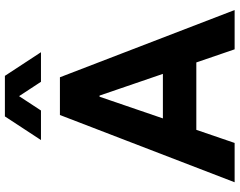

<svg xmlns="http://www.w3.org/2000/svg" viewBox="-116 -854 970 777"><g transform="rotate(-90 368.5 -465.0)"><path d="M315.8 -707H444.8L716.9 0H557.9ZM292.1 -707H398.4L393.4 -546.7H315.8L421 -707L179 0H19.9ZM195.9 -290.3H541V-155H195.9ZM286.4 -929.7H406L310.3 -783.7H190.7ZM330.8 -929.7H450.5L546.2 -783.7H426.5Z"/></g></svg>

Font: Wanted Sans Variable
Style: Regular
Weight: 400
Designer: Original Design by Kil Hyung-jin and Kang Hanbin, Wanted Lab, Inc; Hangeul from Source Han Sans by Jang Soo-young and Ka
Foundry: Wanted Lab, Inc.
Version: Version 1.003;Glyphs 3.2 (3227)